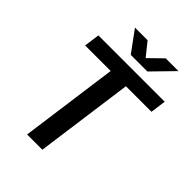

<svg xmlns="http://www.w3.org/2000/svg" viewBox="-246 -980 1095 1095"><g transform="rotate(45 301.0 -433.0)"><path d="M179 0H302L383 -593H589L602 -687H67L54 -593H260ZM276 -739H410L534 -866H431L349 -786L285 -866H183Z"/></g></svg>

Font: Ronzino Medium
Style: Italic
Weight: 500
Italic angle: -7.99998°
Designer: Nunzio Mazzaferro
Foundry: Collletttivo
Version: Version 1.000;Glyphs 3.3 (3337)